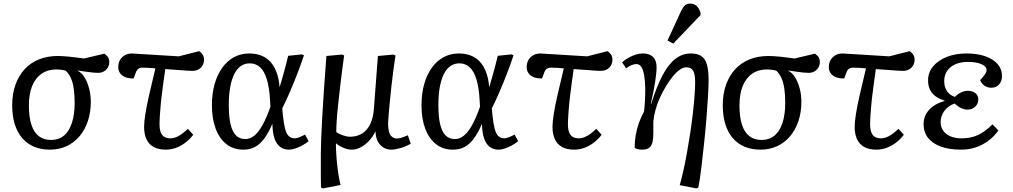

<svg xmlns="http://www.w3.org/2000/svg" viewBox="-20 -820 5643 1070"><path d="M258 14Q209 14 170.5 -2Q132 -18 104.5 -49.5Q77 -81 62.5 -127Q48 -173 48 -234Q48 -297 66 -347.5Q84 -398 117 -434Q150 -470 197 -489Q244 -508 303 -508Q314 -508 329 -507Q344 -506 363 -504.5Q382 -503 403 -500Q424 -497 448 -494L562 -521Q578 -509 583.5 -499Q589 -489 589 -476Q589 -458 581 -444Q573 -430 559 -422Q545 -414 526 -414Q514 -414 498.5 -415.5Q483 -417 462 -420Q441 -423 414 -427V-425Q435 -415 451 -389Q467 -363 476.5 -327.5Q486 -292 486 -253Q486 -194 469.5 -145Q453 -96 423 -60.5Q393 -25 351 -5.5Q309 14 258 14ZM264 -40Q307 -40 336 -64Q365 -88 380.5 -134.5Q396 -181 396 -247Q396 -291 391 -326Q386 -361 374.5 -386Q363 -411 346 -426Q333 -430 319 -431.5Q305 -433 295 -433Q246 -433 211.5 -409Q177 -385 159 -340.5Q141 -296 141 -232Q141 -168 155 -125Q169 -82 196.5 -61Q224 -40 264 -40Z M904 14Q863 14 836 -1Q809 -16 796 -44.5Q783 -73 783 -113Q783 -140 790 -184.5Q797 -229 811.5 -292.5Q826 -356 846 -439Q827 -441 808 -442Q789 -443 774 -443Q760 -443 750.5 -436Q741 -429 736 -413L725 -383Q699 -382 679.5 -389.5Q660 -397 649.5 -411.5Q639 -426 639 -446Q639 -480 660.5 -501Q682 -522 715 -522L976 -506L1090 -535Q1104 -525 1110.5 -513.5Q1117 -502 1117 -488Q1117 -460 1099 -442.5Q1081 -425 1052 -425Q1044 -425 1026.5 -426Q1009 -427 979 -429.5Q949 -432 901 -435Q899 -417 896 -398.5Q893 -380 890.5 -360Q888 -340 885.5 -320.5Q883 -301 880.5 -282Q878 -263 876.5 -245Q875 -227 873.5 -210Q872 -193 871 -177.5Q870 -162 869.5 -149.5Q869 -137 869 -127Q869 -87 883.5 -68Q898 -49 930 -49Q951 -49 975 -62Q999 -75 1027 -102L1057 -69Q1037 -43 1012.5 -24.5Q988 -6 960.5 4Q933 14 904 14Z M1336 14Q1281 14 1242 -16.5Q1203 -47 1182 -102.5Q1161 -158 1161 -233Q1161 -297 1175.5 -349.5Q1190 -402 1217.5 -441Q1245 -480 1283.5 -501Q1322 -522 1369 -522Q1406 -522 1435.5 -510.5Q1465 -499 1486 -476.5Q1507 -454 1520.5 -419Q1534 -384 1538 -336H1539Q1547 -363 1555 -391Q1563 -419 1571 -449Q1579 -479 1586 -509L1663 -517L1674 -512Q1658 -464 1638 -412Q1618 -360 1596.5 -310Q1575 -260 1553 -216L1556 -182Q1561 -133 1568.5 -103.5Q1576 -74 1589.5 -61.5Q1603 -49 1624 -49Q1633 -49 1650 -56Q1667 -63 1680 -70L1700 -33Q1682 -19 1662.5 -8.5Q1643 2 1624.5 8Q1606 14 1590 14Q1561 14 1540.5 -2Q1520 -18 1509.5 -49.5Q1499 -81 1498 -128H1497Q1476 -79 1452.5 -47.5Q1429 -16 1401 -1Q1373 14 1336 14ZM1347 -45Q1373 -45 1396.5 -63.5Q1420 -82 1442.5 -122Q1465 -162 1487 -225L1485 -261Q1481 -331 1467.5 -376.5Q1454 -422 1430 -444.5Q1406 -467 1372 -467Q1343 -467 1321 -451Q1299 -435 1284.5 -405Q1270 -375 1262.5 -332Q1255 -289 1255 -235Q1255 -169 1265 -127Q1275 -85 1295.5 -65Q1316 -45 1347 -45Z M1780 230 1769 225Q1768 199 1768 173Q1768 147 1768 113.5Q1768 80 1768 33Q1768 1 1770 -48Q1772 -97 1775.5 -163.5Q1779 -230 1785 -315.5Q1791 -401 1799 -508L1886 -516L1898 -511Q1886 -426 1878 -358Q1870 -290 1864.5 -238Q1859 -186 1856.5 -148Q1854 -110 1854 -84Q1869 -73 1891.5 -65.5Q1914 -58 1930 -58Q1970 -58 1999 -76.5Q2028 -95 2044.5 -131Q2061 -167 2064 -218L2086 -508L2173 -516L2184 -511Q2178 -473 2172 -427.5Q2166 -382 2161 -336Q2156 -290 2152 -248.5Q2148 -207 2145.5 -175.5Q2143 -144 2143 -127Q2143 -103 2148 -85Q2153 -67 2165 -57.5Q2177 -48 2193 -48Q2204 -48 2220.5 -53.5Q2237 -59 2253 -66L2269 -19Q2257 -12 2242 -5.5Q2227 1 2212.5 5Q2198 9 2185 11.5Q2172 14 2160 14Q2136 14 2116 1.5Q2096 -11 2084.5 -34Q2073 -57 2073 -87H2072Q2056 -55 2034 -32.5Q2012 -10 1988 2Q1964 14 1941 14Q1918 14 1893.5 3.5Q1869 -7 1853 -21H1852Q1852 5 1854 38.5Q1856 72 1860 106.5Q1864 141 1869 169Q1874 197 1878 211Z M2504 14Q2449 14 2410 -16.5Q2371 -47 2350 -102.5Q2329 -158 2329 -233Q2329 -297 2343.5 -349.5Q2358 -402 2385.5 -441Q2413 -480 2451.5 -501Q2490 -522 2537 -522Q2574 -522 2603.5 -510.5Q2633 -499 2654 -476.5Q2675 -454 2688.5 -419Q2702 -384 2706 -336H2707Q2715 -363 2723 -391Q2731 -419 2739 -449Q2747 -479 2754 -509L2831 -517L2842 -512Q2826 -464 2806 -412Q2786 -360 2764.5 -310Q2743 -260 2721 -216L2724 -182Q2729 -133 2736.5 -103.5Q2744 -74 2757.5 -61.5Q2771 -49 2792 -49Q2801 -49 2818 -56Q2835 -63 2848 -70L2868 -33Q2850 -19 2830.5 -8.5Q2811 2 2792.5 8Q2774 14 2758 14Q2729 14 2708.5 -2Q2688 -18 2677.5 -49.5Q2667 -81 2666 -128H2665Q2644 -79 2620.5 -47.5Q2597 -16 2569 -1Q2541 14 2504 14ZM2515 -45Q2541 -45 2564.5 -63.5Q2588 -82 2610.5 -122Q2633 -162 2655 -225L2653 -261Q2649 -331 2635.5 -376.5Q2622 -422 2598 -444.5Q2574 -467 2540 -467Q2511 -467 2489 -451Q2467 -435 2452.5 -405Q2438 -375 2430.5 -332Q2423 -289 2423 -235Q2423 -169 2433 -127Q2443 -85 2463.5 -65Q2484 -45 2515 -45Z M3180 14Q3139 14 3112 -1Q3085 -16 3072 -44.5Q3059 -73 3059 -113Q3059 -140 3066 -184.5Q3073 -229 3087.5 -292.5Q3102 -356 3122 -439Q3103 -441 3084 -442Q3065 -443 3050 -443Q3036 -443 3026.5 -436Q3017 -429 3012 -413L3001 -383Q2975 -382 2955.5 -389.5Q2936 -397 2925.5 -411.5Q2915 -426 2915 -446Q2915 -480 2936.5 -501Q2958 -522 2991 -522L3252 -506L3366 -535Q3380 -525 3386.5 -513.5Q3393 -502 3393 -488Q3393 -460 3375 -442.5Q3357 -425 3328 -425Q3320 -425 3302.5 -426Q3285 -427 3255 -429.5Q3225 -432 3177 -435Q3175 -417 3172 -398.5Q3169 -380 3166.5 -360Q3164 -340 3161.5 -320.5Q3159 -301 3156.5 -282Q3154 -263 3152.5 -245Q3151 -227 3149.5 -210Q3148 -193 3147 -177.5Q3146 -162 3145.5 -149.5Q3145 -137 3145 -127Q3145 -87 3159.5 -68Q3174 -49 3206 -49Q3227 -49 3251 -62Q3275 -75 3303 -102L3333 -69Q3313 -43 3288.5 -24.5Q3264 -6 3236.5 4Q3209 14 3180 14Z M3861 230 3768 212Q3778 177 3788.5 130.5Q3799 84 3808.5 30.5Q3818 -23 3826.5 -78Q3835 -133 3841 -186Q3847 -239 3850.5 -284.5Q3854 -330 3854 -362Q3854 -407 3842.5 -426Q3831 -445 3805 -445Q3788 -445 3768.5 -431.5Q3749 -418 3729.5 -394Q3710 -370 3691.5 -339.5Q3673 -309 3657.5 -275Q3642 -241 3633 -207.5Q3624 -174 3621 -144Q3621 -108 3621 -79Q3621 -50 3616.5 -29Q3612 -8 3598.5 3Q3585 14 3558 14Q3543 14 3531 10.5Q3519 7 3517 2Q3517 -33 3523 -67.5Q3529 -102 3540.5 -134.5Q3552 -167 3569 -198Q3571 -214 3572.5 -230.5Q3574 -247 3574.5 -263Q3575 -279 3575.5 -294.5Q3576 -310 3576 -325Q3575 -372 3569.5 -402.5Q3564 -433 3553.5 -448Q3543 -463 3526 -463Q3514 -463 3499.5 -457Q3485 -451 3469 -439L3447 -473Q3464 -488 3484 -499Q3504 -510 3524 -516Q3544 -522 3561 -522Q3587 -522 3604 -513.5Q3621 -505 3630 -488Q3639 -471 3639 -445Q3639 -430 3637 -409.5Q3635 -389 3631 -363.5Q3627 -338 3621 -307.5Q3615 -277 3607 -242L3609 -241Q3640 -340 3673 -401.5Q3706 -463 3744.5 -492.5Q3783 -522 3829 -522Q3867 -522 3888.5 -507.5Q3910 -493 3919.5 -460.5Q3929 -428 3929 -373Q3929 -338 3925.5 -280.5Q3922 -223 3916.5 -155.5Q3911 -88 3903.5 -18Q3896 52 3888.5 115Q3881 178 3872 225ZM3732 -577 3700 -594 3775 -757Q3786 -780 3797 -790Q3808 -800 3826 -800Q3847 -800 3861 -788Q3875 -776 3884 -750V-736Z M4218 14Q4169 14 4130.5 -2Q4092 -18 4064.5 -49.5Q4037 -81 4022.5 -127Q4008 -173 4008 -234Q4008 -297 4026 -347.5Q4044 -398 4077 -434Q4110 -470 4157 -489Q4204 -508 4263 -508Q4274 -508 4289 -507Q4304 -506 4323 -504.5Q4342 -503 4363 -500Q4384 -497 4408 -494L4522 -521Q4538 -509 4543.5 -499Q4549 -489 4549 -476Q4549 -458 4541 -444Q4533 -430 4519 -422Q4505 -414 4486 -414Q4474 -414 4458.5 -415.5Q4443 -417 4422 -420Q4401 -423 4374 -427V-425Q4395 -415 4411 -389Q4427 -363 4436.5 -327.5Q4446 -292 4446 -253Q4446 -194 4429.5 -145Q4413 -96 4383 -60.5Q4353 -25 4311 -5.5Q4269 14 4218 14ZM4224 -40Q4267 -40 4296 -64Q4325 -88 4340.5 -134.5Q4356 -181 4356 -247Q4356 -291 4351 -326Q4346 -361 4334.5 -386Q4323 -411 4306 -426Q4293 -430 4279 -431.5Q4265 -433 4255 -433Q4206 -433 4171.5 -409Q4137 -385 4119 -340.5Q4101 -296 4101 -232Q4101 -168 4115 -125Q4129 -82 4156.5 -61Q4184 -40 4224 -40Z M4864 14Q4823 14 4796 -1Q4769 -16 4756 -44.5Q4743 -73 4743 -113Q4743 -140 4750 -184.5Q4757 -229 4771.5 -292.5Q4786 -356 4806 -439Q4787 -441 4768 -442Q4749 -443 4734 -443Q4720 -443 4710.5 -436Q4701 -429 4696 -413L4685 -383Q4659 -382 4639.5 -389.5Q4620 -397 4609.5 -411.5Q4599 -426 4599 -446Q4599 -480 4620.5 -501Q4642 -522 4675 -522L4936 -506L5050 -535Q5064 -525 5070.5 -513.5Q5077 -502 5077 -488Q5077 -460 5059 -442.5Q5041 -425 5012 -425Q5004 -425 4986.5 -426Q4969 -427 4939 -429.5Q4909 -432 4861 -435Q4859 -417 4856 -398.5Q4853 -380 4850.5 -360Q4848 -340 4845.5 -320.5Q4843 -301 4840.5 -282Q4838 -263 4836.5 -245Q4835 -227 4833.5 -210Q4832 -193 4831 -177.5Q4830 -162 4829.5 -149.5Q4829 -137 4829 -127Q4829 -87 4843.5 -68Q4858 -49 4890 -49Q4911 -49 4935 -62Q4959 -75 4987 -102L5017 -69Q4997 -43 4972.5 -24.5Q4948 -6 4920.5 4Q4893 14 4864 14Z M5337 14Q5270 14 5223.5 -3Q5177 -20 5152 -51.5Q5127 -83 5127 -128Q5127 -159 5141 -184.5Q5155 -210 5181 -228.5Q5207 -247 5244 -257V-259Q5211 -270 5191 -285.5Q5171 -301 5161.5 -322.5Q5152 -344 5152 -372Q5152 -416 5179.5 -449.5Q5207 -483 5255.5 -502.5Q5304 -522 5366 -522Q5427 -522 5471 -506.5Q5515 -491 5539.5 -463Q5564 -435 5564 -396Q5564 -367 5547.5 -349Q5531 -331 5504 -331Q5490 -331 5478 -336Q5466 -341 5457 -350.5Q5448 -360 5442 -373Q5463 -396 5470.5 -407.5Q5478 -419 5478 -430Q5478 -450 5449.5 -462.5Q5421 -475 5374 -475Q5334 -475 5304.5 -462Q5275 -449 5258.5 -425Q5242 -401 5242 -368Q5242 -335 5258 -311.5Q5274 -288 5302 -280Q5316 -295 5335.5 -304.5Q5355 -314 5373 -314Q5399 -314 5415.5 -301Q5432 -288 5432 -266Q5432 -242 5415 -225.5Q5398 -209 5372 -209Q5354 -209 5335.5 -218Q5317 -227 5301 -243Q5266 -232 5244 -203.5Q5222 -175 5222 -139Q5222 -112 5236.5 -91.5Q5251 -71 5277.5 -60Q5304 -49 5339 -49Q5390 -49 5430 -67.5Q5470 -86 5511 -127L5544 -93Q5520 -59 5487.5 -35Q5455 -11 5417 1.5Q5379 14 5337 14Z"/></svg>

Font: Literata 18pt
Style: Italic
Weight: 400
Italic angle: -2°
Designer: Latin by Veronika Burian and Jose Scaglione. Greek by Irene Vlachou. Cyrillic by Vera Evstafieva
Foundry: TypeTogether
Version: Version 3.103;gftools[0.9.29]